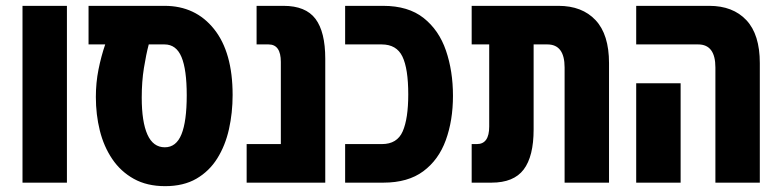

<svg xmlns="http://www.w3.org/2000/svg" viewBox="-20 -625 2672 657"><path d="M57 0V-605H209V0Z M545 12Q483 12 438 -13Q393 -38 364 -81Q335 -124 321.5 -178.5Q308 -233 308 -293Q308 -342 317 -387Q326 -432 340 -473H283V-605H543Q649 -605 712.5 -525.5Q776 -446 776 -300Q776 -239 763.5 -183Q751 -127 723.5 -83Q696 -39 652 -13.5Q608 12 545 12ZM544 -121Q583 -121 601 -165.5Q619 -210 619 -299Q619 -387 601 -430Q583 -473 543 -473H489Q480 -439 472.5 -392.5Q465 -346 465 -291Q465 -208 484.5 -164.5Q504 -121 544 -121Z M824 0V-132H941V-413Q941 -473 899 -473H858V-605H950Q1026 -605 1059.5 -560.5Q1093 -516 1093 -424V0Z M1161 0V-132H1287Q1339 -132 1358 -175.5Q1377 -219 1377 -302Q1377 -390 1357 -431.5Q1337 -473 1286 -473H1161V-605H1291Q1377 -605 1429.5 -563.5Q1482 -522 1506 -452Q1530 -382 1530 -297Q1530 -213 1505.5 -145.5Q1481 -78 1428.5 -39Q1376 0 1292 0Z M1594 0V-132H1612Q1654 -132 1654 -192V-473H1594V-605H1891Q1972 -605 2018 -556Q2064 -507 2064 -409V0H1912V-394Q1912 -473 1853 -473H1806V-182Q1806 -90 1772 -45Q1738 0 1662 0Z M2428 0V-394Q2428 -473 2369 -473H2157V-605H2407Q2488 -605 2534 -556Q2580 -507 2580 -409V0ZM2157 0V-340H2309V0Z"/></svg>

Font: Noto Sans Hebrew ExtraCondensed ExtraBold
Style: Regular
Weight: 800
Width: 2
Designer: Monotype Design Team
Foundry: Monotype Imaging Inc.
Version: Version 2.004; ttfautohint (v1.8.4.7-5d5b)